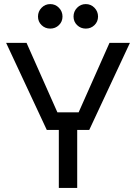

<svg xmlns="http://www.w3.org/2000/svg" viewBox="-20 -920 666 940"><path d="M516 -710H616L417 -284H358V0H268V-284H209L10 -710H110L261 -370H365ZM166 -839Q166 -864 183.5 -882Q201 -900 226 -900Q251 -900 268.5 -882Q286 -864 286 -839Q286 -814 268.5 -797Q251 -780 226 -780Q201 -780 183.5 -797Q166 -814 166 -839ZM340 -839Q340 -864 357.5 -882Q375 -900 400 -900Q425 -900 442.5 -882Q460 -864 460 -839Q460 -814 442.5 -797Q425 -780 400 -780Q375 -780 357.5 -797Q340 -814 340 -839Z"/></svg>

Font: Violet Sans
Style: Regular
Weight: 400
Designer: Calvin Waterman
Foundry: Violet Office
Version: Version 1.013